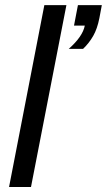

<svg xmlns="http://www.w3.org/2000/svg" viewBox="-20 -745 426 765"><path d="M244.6 -724.6 103.5 0H16.1L156.7 -724.6ZM376 -672.9Q367.7 -630.4 351.3 -601.8Q335 -573.2 311 -550.3H253.9Q309.6 -599.6 317.9 -643.1H274.9L290.5 -724.6H385.7Z"/></svg>

Font: Arimo
Style: Italic
Weight: 400
Italic angle: -12°
Designer: Steve Matteson
Foundry: Monotype Imaging Inc.
Version: Version 1.33